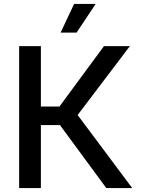

<svg xmlns="http://www.w3.org/2000/svg" viewBox="-20 -964 722 984"><path d="M78.1 0V-727.5H189.5V-418H284.7L512.7 -727.5H645.5L377.9 -374.5L657.7 0H524.9L287.1 -323.2H189.5V0ZM290.5 -796.9 359.9 -943.8H470.2L372.6 -796.9Z"/></svg>

Font: Inter 17pt Medium
Style: Regular
Weight: 500
Version: Version 4.001;git-66647c0bb